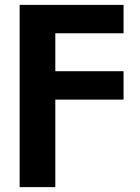

<svg xmlns="http://www.w3.org/2000/svg" viewBox="-20 -559 572 783"><path d="M60.1 204.1V-539.1H483.9V-423.3H205.6V-268.6H483.9V-152.8H205.6V204.1Z"/></svg>

Font: Inter 18pt
Style: Bold
Weight: 700
Designer: Rasmus Andersson
Foundry: rsms
Version: Version 4.001;git-66647c0bb